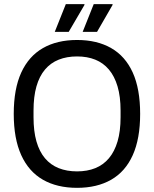

<svg xmlns="http://www.w3.org/2000/svg" viewBox="-20 -890 740 922"><path d="M350 12Q254 12 186 -27Q118 -66 82 -145Q46 -224 46 -343Q46 -463 82 -541.5Q118 -620 186 -659Q254 -698 350 -698Q446 -698 514 -659Q582 -620 617.5 -541.5Q653 -463 653 -343Q653 -224 617.5 -145Q582 -66 514 -27Q446 12 350 12ZM350 -67Q399 -67 437.5 -82.5Q476 -98 503 -130Q530 -162 544.5 -211Q559 -260 559 -327V-359Q559 -426 544.5 -475Q530 -524 503 -556Q476 -588 437.5 -603.5Q399 -619 350 -619Q301 -619 262 -603.5Q223 -588 196 -556Q169 -524 155 -475Q141 -426 141 -359V-327Q141 -260 155 -211Q169 -162 196 -130Q223 -98 262 -82.5Q301 -67 350 -67ZM377 -737 430 -870H520L521 -867L446 -737ZM243 -737 296 -870H385L386 -867L310 -737Z"/></svg>

Font: Archivo SemiCondensed
Style: Regular
Weight: 400
Width: 4
Designer: Hector Gatti
Foundry: Omnibus-Type
Version: Version 2.001